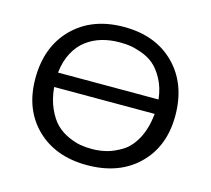

<svg xmlns="http://www.w3.org/2000/svg" viewBox="-103 -828 1058 961"><g transform="rotate(15 426.5 -347.0)"><path d="M63 -341.8Q63 -505.9 162.1 -605.5Q261.2 -705.1 426.8 -705.1Q590.8 -705.1 689.5 -605.5Q788.1 -505.9 788.1 -341.8Q788.1 -182.6 689 -85.7Q589.8 11.2 423.8 11.2Q260.7 11.2 161.9 -85.2Q63 -181.6 63 -341.8ZM165 -324.2Q170.9 -261.2 192.4 -214.1Q213.9 -167 240.5 -141.1Q267.1 -115.2 302.5 -99.1Q337.9 -83 366.5 -78.1Q395 -73.2 425.8 -73.2Q464.8 -73.2 501 -82Q537.1 -90.8 578.6 -115.5Q620.1 -140.1 649.2 -193.6Q678.2 -247.1 686 -324.2ZM165 -398.9H686Q679.2 -459 655 -502.9Q630.9 -546.9 603 -569.8Q575.2 -592.8 537.6 -606Q500 -619.1 475.6 -622.1Q451.2 -625 424.8 -625Q376 -625 334 -613Q292 -601.1 256.1 -575Q220.2 -548.8 196 -504.4Q171.9 -460 165 -398.9Z"/></g></svg>

Font: CMU Concrete
Style: Bold
Weight: 700
Version: Version 0.7.0